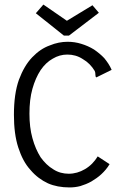

<svg xmlns="http://www.w3.org/2000/svg" viewBox="-20 -811 540 841"><path d="M398 -482C398 -477 399 -474 402 -472L469 -505C461 -524 450 -540 437 -556C424 -570 408 -583 392 -594C374 -605 356 -613 336 -619C317 -625 297 -628 276 -628C251 -628 224 -623 198 -612C170 -602 145 -585 121 -560C97 -535 78 -502 63 -462C48 -420 41 -369 41 -308C41 -253 47 -205 60 -165C73 -125 90 -92 114 -66C136 -40 162 -21 190 -8C217 4 249 10 285 10C301 10 317 8 332 4C348 -1 364 -7 380 -16C395 -25 410 -35 424 -48C438 -61 450 -75 460 -92L408 -126C394 -103 376 -84 352 -70C330 -57 306 -50 281 -50C257 -50 234 -56 214 -69C192 -82 174 -100 158 -122C143 -146 131 -173 122 -206C113 -238 109 -274 109 -313C109 -354 113 -390 122 -422C131 -454 143 -481 158 -504C173 -526 191 -543 211 -554C231 -566 252 -572 275 -572C299 -572 322 -566 343 -552C364 -540 382 -522 395 -500C397 -496 398 -490 398 -482ZM413 -755 385 -788 273 -720 170 -791 137 -753 260 -655H282Z"/></svg>

Font: Inconsolatazi4
Style: Regular
Weight: 400
Designer: Raph Levien, Kirill Tkachev
Foundry: Cyreal
Version: Version 1.013